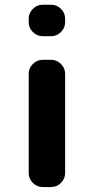

<svg xmlns="http://www.w3.org/2000/svg" viewBox="-20 -793 379 793"><path d="M156.2 -643.6Q132.8 -643.6 115.7 -660.6Q98.6 -677.7 98.6 -701.2V-715.8Q98.6 -739.3 115.7 -756.3Q132.8 -773.4 156.2 -773.4H191.4Q214.8 -773.4 231.9 -756.3Q249 -739.3 249 -715.8V-701.2Q249 -677.7 231.9 -660.6Q214.8 -643.6 191.4 -643.6ZM156.2 -20.5Q132.8 -20.5 115.7 -37.6Q98.6 -54.7 98.6 -78.1V-488.3Q98.6 -511.7 115.7 -528.8Q132.8 -545.9 156.2 -545.9H191.4Q214.8 -545.9 231.9 -528.8Q249 -511.7 249 -488.3V-78.1Q249 -54.7 231.9 -37.6Q214.8 -20.5 191.4 -20.5Z"/></svg>

Font: Gen Jyuu Gothic Bold
Style: Bold
Weight: 700
Designer: [Source Han Sans]
Ryoko NISHIZUKA  (kana & ideographs); Paul D. Hunt (Latin, Greek & Cyrillic); Wenlong ZHANG  (bopomofo
Version: Version 1.002.20150607